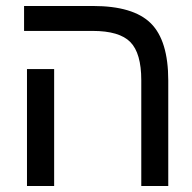

<svg xmlns="http://www.w3.org/2000/svg" viewBox="-20 -619 640 639"><path d="M160.2 0H69.8V-389.2H160.2ZM540 0H450.2V-352.1Q450.2 -441.9 413.8 -479Q377.4 -516.1 288.1 -516.1H60.1V-599.1H289.1Q423.8 -599.1 481.9 -541.5Q540 -483.9 540 -351.1Z"/></svg>

Font: Liberation Mono
Style: Regular
Weight: 400
Monospace: yes
Designer: Steve Matteson
Foundry: Ascender Corporation
Version: Version 2.1.5